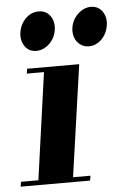

<svg xmlns="http://www.w3.org/2000/svg" viewBox="-51 -720 496 757"><g transform="rotate(-5 197.5 -341.0)"><path d="M0 0 2.9 -19H71.8L130.9 -441.9H63L65.9 -460.9H272L209 -19H277.8L274.9 0ZM50.8 -591.8Q50.8 -600.1 51.8 -605Q56.2 -637.2 79.1 -660.2Q101.1 -682.1 130.9 -682.1Q159.7 -682.1 175.8 -660.2Q189 -642.1 189 -618.2Q189 -609.9 188 -605Q183.6 -573.2 161.1 -550.8Q136.7 -527.8 108.9 -527.8Q80.1 -527.8 64 -549.8Q50.8 -568.4 50.8 -591.8ZM256.8 -592.8Q256.8 -602.1 257.8 -606Q262.2 -637.7 286.1 -660.2Q309.6 -682.1 336.9 -682.1Q365.7 -682.1 381.8 -660.2Q395 -642.1 395 -618.2Q395 -609.9 394 -606Q389.6 -572.3 367.2 -549.8Q345.2 -527.8 316.9 -527.8H315.9Q288.6 -527.8 270 -550.8Q256.8 -568.8 256.8 -592.8Z"/></g></svg>

Font: Hjet
Style: Italic
Weight: 400
Designer: T. Christopher White
Version: Version 1.2